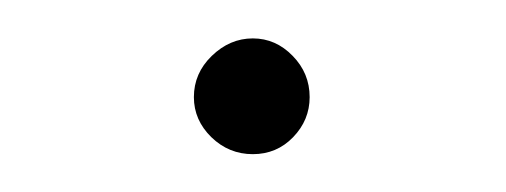

<svg xmlns="http://www.w3.org/2000/svg" viewBox="-20 -78 269 102"><path d="M83 -26.4Q83 -39.1 92.5 -48.3Q102.1 -57.6 114.3 -57.6Q126.5 -57.6 135.5 -48.3Q144.5 -39.1 144.5 -26.4Q144.5 -14.2 135.7 -5.1Q127 3.9 114.3 3.9Q101.6 3.9 92.3 -5.1Q83 -14.2 83 -26.4Z"/></svg>

Font: Pretendard Std Thin
Style: Regular
Weight: 100
Designer: Base glyphs from Inter by Rasmus Andersson; Hangeul glyphs from Noto Sans CJK(Source Han Sans) by Jang Soo-young and Kan
Foundry: Kil Hyung-jin
Version: Version 1.309